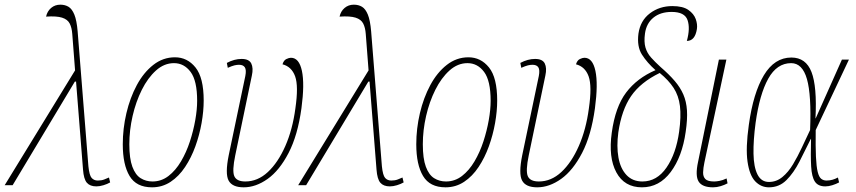

<svg xmlns="http://www.w3.org/2000/svg" viewBox="-54 -791 3659 821"><path d="M-34 1 267 -490 255 -646Q253 -673 244 -690.5Q235 -708 211.5 -715.5Q188 -723 143 -720Q148 -743 164.5 -757Q181 -771 204 -771Q224 -771 239 -762Q254 -753 264 -728.5Q274 -704 278 -657L324 -80Q328 -41 338 -30Q348 -19 364 -19Q380 -19 391.5 -23.5Q403 -28 412 -32L417 -11Q405 -4 388.5 1Q372 6 358 6Q331 6 317.5 -9.5Q304 -25 301 -66L271 -445V-442H266L0 1Z M596 10Q529 10 500 -38.5Q471 -87 471 -174Q471 -241 486.5 -307Q502 -373 531 -427Q560 -481 601.5 -513.5Q643 -546 694 -546Q747 -546 782 -502.5Q817 -459 817 -361Q817 -316 808 -265Q799 -214 781.5 -165.5Q764 -117 737.5 -77Q711 -37 675.5 -13.5Q640 10 596 10ZM598 -15Q636 -15 666.5 -38.5Q697 -62 720 -101Q743 -140 758 -186Q773 -232 781 -277.5Q789 -323 789 -360Q789 -446 761 -483.5Q733 -521 690 -521Q648 -521 613 -489.5Q578 -458 552.5 -407Q527 -356 513 -295Q499 -234 499 -174Q499 -113 512 -78Q525 -43 547.5 -29Q570 -15 598 -15Z M988 10Q939 10 923.5 -19Q908 -48 924 -127L995 -466Q1000 -492 993 -503Q986 -514 968 -514Q959 -514 948.5 -511.5Q938 -509 920 -501L916 -522Q948 -539 979 -539Q1011 -539 1020.5 -519.5Q1030 -500 1023 -468L952 -127Q938 -60 948 -37.5Q958 -15 995 -15Q1048 -15 1091.5 -55.5Q1135 -96 1166 -166.5Q1197 -237 1209 -327Q1223 -423 1208 -464.5Q1193 -506 1154 -516Q1159 -533 1170.5 -538.5Q1182 -544 1190 -544Q1225 -544 1237 -488Q1249 -432 1235 -328Q1219 -212 1180 -137Q1141 -62 1090.5 -26Q1040 10 988 10Z M1221 1 1522 -490 1510 -646Q1508 -673 1499 -690.5Q1490 -708 1466.5 -715.5Q1443 -723 1398 -720Q1403 -743 1419.5 -757Q1436 -771 1459 -771Q1479 -771 1494 -762Q1509 -753 1519 -728.5Q1529 -704 1533 -657L1579 -80Q1583 -41 1593 -30Q1603 -19 1619 -19Q1635 -19 1646.5 -23.5Q1658 -28 1667 -32L1672 -11Q1660 -4 1643.5 1Q1627 6 1613 6Q1586 6 1572.5 -9.5Q1559 -25 1556 -66L1526 -445V-442H1521L1255 1Z M1851 10Q1784 10 1755 -38.5Q1726 -87 1726 -174Q1726 -241 1741.5 -307Q1757 -373 1786 -427Q1815 -481 1856.5 -513.5Q1898 -546 1949 -546Q2002 -546 2037 -502.5Q2072 -459 2072 -361Q2072 -316 2063 -265Q2054 -214 2036.5 -165.5Q2019 -117 1992.5 -77Q1966 -37 1930.5 -13.5Q1895 10 1851 10ZM1853 -15Q1891 -15 1921.5 -38.5Q1952 -62 1975 -101Q1998 -140 2013 -186Q2028 -232 2036 -277.5Q2044 -323 2044 -360Q2044 -446 2016 -483.5Q1988 -521 1945 -521Q1903 -521 1868 -489.5Q1833 -458 1807.5 -407Q1782 -356 1768 -295Q1754 -234 1754 -174Q1754 -113 1767 -78Q1780 -43 1802.5 -29Q1825 -15 1853 -15Z M2243 10Q2194 10 2178.5 -19Q2163 -48 2179 -127L2250 -466Q2255 -492 2248 -503Q2241 -514 2223 -514Q2214 -514 2203.5 -511.5Q2193 -509 2175 -501L2171 -522Q2203 -539 2234 -539Q2266 -539 2275.5 -519.5Q2285 -500 2278 -468L2207 -127Q2193 -60 2203 -37.5Q2213 -15 2250 -15Q2303 -15 2346.5 -55.5Q2390 -96 2421 -166.5Q2452 -237 2464 -327Q2478 -423 2463 -464.5Q2448 -506 2409 -516Q2414 -533 2425.5 -538.5Q2437 -544 2445 -544Q2480 -544 2492 -488Q2504 -432 2490 -328Q2474 -212 2435 -137Q2396 -62 2345.5 -26Q2295 10 2243 10Z M2691 10Q2616 10 2581.5 -54Q2547 -118 2562 -224Q2577 -334 2623.5 -395.5Q2670 -457 2749 -491Q2713 -523 2691 -557.5Q2669 -592 2676 -647Q2684 -703 2725 -734Q2766 -765 2821 -765Q2866 -765 2889.5 -748.5Q2913 -732 2921 -709.5Q2929 -687 2926 -667Q2918 -616 2883 -616Q2898 -670 2886 -705Q2874 -740 2818 -740Q2770 -740 2740 -715.5Q2710 -691 2704 -648Q2699 -612 2706 -588Q2713 -564 2730 -545Q2747 -526 2770 -505Q2807 -473 2831 -445Q2855 -417 2868 -387Q2881 -357 2883.5 -319Q2886 -281 2878 -227Q2863 -121 2814 -55.5Q2765 10 2691 10ZM2693 -15Q2755 -15 2796 -74.5Q2837 -134 2850 -228Q2859 -293 2853.5 -337.5Q2848 -382 2826.5 -415Q2805 -448 2767 -479Q2685 -439 2644.5 -380Q2604 -321 2590 -225Q2582 -165 2590.5 -117.5Q2599 -70 2625 -42.5Q2651 -15 2693 -15Z M2995 10Q2949 10 2933.5 -14.5Q2918 -39 2931 -99L3020 -536H3052L2958 -96Q2953 -72 2952.5 -54Q2952 -36 2962 -25.5Q2972 -15 3000 -15Q3009 -15 3022.5 -17.5Q3036 -20 3053 -28L3057 -7Q3044 0 3027.5 5Q3011 10 2995 10Z M3234 10Q3200 10 3175.5 -15.5Q3151 -41 3142.5 -99.5Q3134 -158 3148 -257Q3167 -394 3212.5 -469.5Q3258 -545 3330 -545Q3392 -545 3416 -483Q3440 -421 3433 -285H3434L3546 -536H3576L3434 -235Q3433 -164 3435 -121Q3437 -78 3442.5 -56Q3448 -34 3457.5 -26.5Q3467 -19 3480 -19Q3494 -19 3506 -22.5Q3518 -26 3529 -32L3534 -11Q3521 -4 3505 1Q3489 6 3475 6Q3444 6 3430.5 -14.5Q3417 -35 3414.5 -79.5Q3412 -124 3414 -197H3413Q3389 -148 3364.5 -100Q3340 -52 3309 -21Q3278 10 3234 10ZM3234 -13Q3266 -13 3291.5 -34Q3317 -55 3337 -88.5Q3357 -122 3375 -160.5Q3393 -199 3410 -235Q3416 -385 3396.5 -453Q3377 -521 3329 -521Q3268 -521 3231 -454.5Q3194 -388 3177 -266Q3167 -191 3168 -134Q3169 -77 3185 -45Q3201 -13 3234 -13Z"/></svg>

Font: Noto Serif ExtraCondensed Thin
Style: Italic
Weight: 100
Width: 2
Italic angle: -12°
Designer: Monotype Design Team
Foundry: Monotype Imaging Inc.
Version: Version 2.013